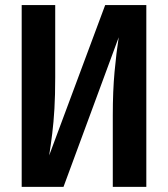

<svg xmlns="http://www.w3.org/2000/svg" viewBox="-20 -729 655 749"><path d="M64.6 0V-709.2H195.4V-427.2Q195.4 -357.4 192.3 -304.6Q189.2 -251.8 183.8 -208.2Q178.5 -164.6 171.8 -122.6L390.3 -709.2H550.8V0H420V-278.5Q420 -374.4 426.9 -449Q433.8 -523.6 443.1 -583.6L227.7 0Z"/></svg>

Font: Fira Code SemiBold
Style: Regular
Weight: 600
Designer: Carrois Corporate, Edenspiekermann AG, Nikita Prokopov
Foundry: Carrois Corporate, Edenspiekermann AG, Nikita Prokopov
Version: Version 6.002